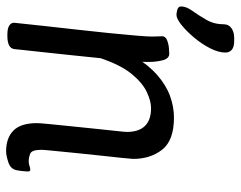

<svg xmlns="http://www.w3.org/2000/svg" viewBox="-112 -664 767 612"><g transform="rotate(90 271.0 -357.5)"><path d="M95 -721Q114 -721 123 -713.5Q132 -706 132 -693Q132 -671 118.5 -644.5Q105 -618 84.5 -593.5Q64 -569 44 -553Q24 -537 12 -537Q4 -537 -5.5 -540Q-15 -543 -15 -552Q-15 -568 -1 -587.5Q13 -607 27.5 -632Q42 -657 42 -689Q42 -703 54 -712Q66 -721 86 -721ZM339 -529Q412 -529 441.5 -491.5Q471 -454 471 -399Q471 -394 468 -365Q465 -336 460.5 -295.5Q456 -255 452 -214Q448 -173 445 -143Q442 -113 442 -107Q442 -76 454 -71Q466 -66 478 -66Q487 -66 493.5 -68.5Q500 -71 505 -71Q511 -71 511 -64Q511 -63 510.5 -53.5Q510 -44 507 -27Q503 -8 481.5 -1Q460 6 447 6Q404 6 380.5 -17.5Q357 -41 357 -92Q357 -102 360 -132Q363 -162 367 -201.5Q371 -241 375 -279.5Q379 -318 382 -345.5Q385 -373 385 -379Q385 -417 366 -436.5Q347 -456 309 -456Q287 -456 258 -442.5Q229 -429 200.5 -394.5Q172 -360 150 -295Q145 -247 140 -198Q135 -149 130.5 -109Q126 -69 123.5 -44.5Q121 -20 121 -20Q118 2 79 2H75Q55 2 46 -4Q37 -10 37 -19Q37 -19 40 -47.5Q43 -76 48 -122Q53 -168 59 -220.5Q65 -273 70 -323Q75 -373 78 -409Q81 -445 81 -457Q81 -475 80.5 -480.5Q80 -486 80 -491Q80 -502 92.5 -507Q105 -512 118.5 -513Q132 -514 136 -514Q151 -514 156.5 -493.5Q162 -473 162 -447Q162 -427 160 -407.5Q158 -388 155 -377L142 -399Q171 -447 203.5 -475.5Q236 -504 270.5 -516.5Q305 -529 339 -529Z"/></g></svg>

Font: Asap VF Beta
Style: Italic
Weight: 400
Italic angle: -6°
Designer: Pablo Cosgaya
Foundry: Pablo Cosgaya
Version: Version 1.007